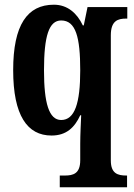

<svg xmlns="http://www.w3.org/2000/svg" viewBox="-20 -566 571 816"><path d="M234 230H520V180H517C481 180 451 172 451 116V-416C451 -478 481 -487 516 -487H521V-536H352L336 -458H332C307 -511 266 -546 209 -546C96 -546 36 -460 36 -268C36 -75 96 10 199 10C262 10 297 -24 321 -76H325C324 -48 321 4 321 45V115C321 172 291 180 256 180H234ZM240 -56C188 -56 167 -128 167 -267C167 -413 188 -479 240 -479C302 -479 321 -408 321 -267C321 -128 298 -56 240 -56Z"/></svg>

Font: Noto Serif Bengali ExtraCondensed
Style: Bold
Weight: 700
Width: 2
Designer: Juan Bruce, Universal Thirst, Indian Type Foundry and the Monotype Design Team.
Foundry: Monotype Imaging Inc.
Version: Version 2.003